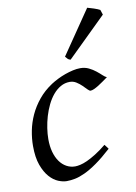

<svg xmlns="http://www.w3.org/2000/svg" viewBox="-83 -767 594 841"><g transform="rotate(-10 213.5 -346.0)"><path d="M397 -397.9Q386.7 -390.6 375.2 -382.3Q363.8 -374 353 -367.4Q342.3 -360.8 332.8 -356.4Q323.2 -352.1 316.9 -352.1Q311.5 -352.1 303.7 -360.4Q295.9 -368.7 285.4 -378.9Q274.9 -389.2 261.7 -397.5Q248.5 -405.8 232.9 -405.8Q210.9 -405.8 192.1 -395Q173.3 -384.3 158.2 -366.2Q143.1 -348.1 131.6 -324.5Q120.1 -300.8 112.5 -275.1Q105 -249.5 101.1 -223.6Q97.2 -197.8 97.2 -174.8Q97.2 -143.1 104.2 -117.7Q111.3 -92.3 124 -74.5Q136.7 -56.6 154.3 -46.9Q171.9 -37.1 192.9 -37.1Q201.7 -37.1 215.3 -40Q229 -43 246.8 -51Q264.6 -59.1 286.6 -72.8Q308.6 -86.4 335 -107.9Q338.9 -102.5 343.3 -97.2Q347.7 -91.8 350.1 -87.9Q312 -53.2 281.7 -32Q251.5 -10.7 226.8 0.7Q202.1 12.2 182.4 16.1Q162.6 20 145 20Q128.4 20 107.9 11.7Q87.4 3.4 69.1 -17.1Q50.8 -37.6 38.3 -71.8Q25.9 -106 25.9 -157.2Q25.9 -189.9 32.7 -224.9Q39.6 -259.8 54.9 -293.2Q70.3 -326.7 95 -356.9Q119.6 -387.2 155.8 -411.1Q169.4 -419.9 186 -428.2Q202.6 -436.5 220.5 -442.9Q238.3 -449.2 255.6 -453.1Q272.9 -457 288.1 -457Q309.6 -457 326.4 -448.7Q343.3 -440.4 356.4 -429.9Q369.6 -419.4 379.6 -409.9Q389.6 -400.4 397 -397.9ZM427.2 -670.9 253.9 -501Q246.1 -502.9 242.4 -506.3Q238.8 -509.8 231.9 -518.1L364.7 -712.4Q369.6 -710.9 377.2 -708.7Q384.8 -706.5 393.1 -703.9Q401.4 -701.2 408.7 -698.2Q416 -695.3 419.9 -692.9Z"/></g></svg>

Font: Gentium
Style: Italic
Weight: 400
Italic angle: -7°
Designer: J. Victor Gaultney
Version: Version 1.02; 2005; OFL release